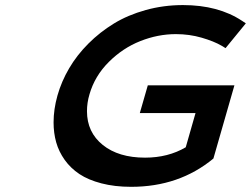

<svg xmlns="http://www.w3.org/2000/svg" viewBox="-20 -719 979 749"><path d="M812.5 -100.6Q679.2 9.8 491.7 9.8Q427.2 9.8 375.7 -3.7Q324.2 -17.1 289.8 -40Q255.4 -63 232.4 -95.2Q209.5 -127.4 199.2 -163.8Q189 -200.2 189 -241.7Q189 -292.5 204.1 -346.2Q219.7 -401.4 249.8 -452.6Q279.8 -503.9 324.7 -548.8Q369.6 -593.8 424.3 -627.2Q479 -660.6 548.6 -679.9Q618.2 -699.2 693.8 -699.2Q831.5 -699.2 924.3 -637.7L939 -627.9L859.9 -531.2L844.7 -540.5Q814.5 -558.1 766.6 -572Q718.8 -585.9 666 -585.9Q596.2 -585.9 527.6 -558.8Q459 -531.7 404.3 -477.1Q349.6 -422.4 329.1 -351.1Q319.3 -318.4 319.3 -285.2Q319.3 -203.1 380.9 -153.6Q442.4 -104 545.9 -104Q635.7 -104 704.6 -144.5L742.7 -277.8H525.4L556.6 -386.2H894.5Z"/></svg>

Font: Cantarell
Style: Bold Italic
Weight: 700
Italic angle: -16°
Designer: Dave Crossland
Version: Version 1.004